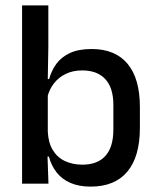

<svg xmlns="http://www.w3.org/2000/svg" viewBox="-20 -682 583 713"><path d="M316.5 11Q273 11 241.5 -2.8Q210 -16.5 190.2 -41.8Q170.5 -67 161.5 -100.5H129L157.5 -193Q159.5 -152 176 -124.8Q192.5 -97.5 221 -84Q249.5 -70.5 286 -70.5Q342 -70.5 371.5 -103.2Q401 -136 401 -201V-292.5Q401 -355.5 371.2 -388Q341.5 -420.5 285 -420.5Q250.5 -420.5 224 -407.5Q197.5 -394.5 180.2 -372.2Q163 -350 156 -321.5L134.5 -388.5H162.5Q171 -419.5 189.2 -444.8Q207.5 -470 239.5 -485Q271.5 -500 320.5 -500Q408 -500 453.8 -445Q499.5 -390 499.5 -284.5V-207Q499.5 -100.5 453 -44.8Q406.5 11 316.5 11ZM62 0V-662H159.5V-506L157 -365.5L157.5 -348.5V-145.5L156 -114.5L160 0Z"/></svg>

Font: Anek Tamil Medium Medium
Style: Regular
Weight: 500
Version: Version 1.003